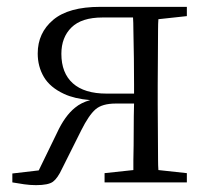

<svg xmlns="http://www.w3.org/2000/svg" viewBox="-20 -532 610 560"><path d="M272 -512H525V-485L442 -476Q441 -463 441 -447Q441 -406 440.5 -362.5Q440 -319 440 -285V-227Q440 -193 440.5 -149.5Q441 -106 441 -65Q441 -49 442 -36L525 -27V0H285V-27L369 -36Q369 -49 369 -65Q370 -107 370 -153Q370 -194 371 -230H318Q278 -230 258.5 -213Q239 -196 217 -152L161 -40Q148 -12 134.5 -2Q121 8 85 8Q68 8 50.5 5.5Q33 3 16 0V-26L93 -35L146 -144Q169 -194 199 -218Q217 -233 243 -240Q197 -244 167 -258Q126 -277 108 -307.5Q90 -338 90 -376Q90 -436 135 -474Q180 -512 272 -512ZM368 -481H279Q218 -481 188.5 -452Q159 -423 159 -375Q159 -319 192.5 -289Q226 -259 291 -259H371V-285Q371 -319 370.5 -362.5Q370 -406 369 -447Q369 -466 368 -481Z"/></svg>

Font: Early Summer Mincho Light
Style: Regular
Weight: 300
Designer: GuiWonder
Version: Version 1.002